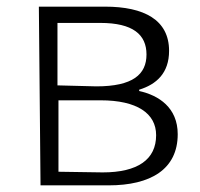

<svg xmlns="http://www.w3.org/2000/svg" viewBox="-20 -548 603 578"><path d="M102 10H307C433 10 515 -38 515 -144C515 -224 458 -261 399 -274V-278C451 -294 489 -328 489 -395C489 -488 414 -528 296 -528H97ZM156 -31V-246H283C392 -246 450 -207 450 -141C450 -68 395 -29 289 -29ZM153 -291V-479H282C380 -479 421 -444 421 -384C421 -324 380 -288 270 -288Z"/></svg>

Font: GenEiGothic-pro-Light
Style: Regular
Weight: 300
Designer: Ryoko NISHIZUKA (kana & ideographs); Paul D. Hunt (Latin, Greek & Cyrillic); Wenlong ZHANG (bopomofo); Sandoll Communica
Foundry: Adobe Systems Incorporated; o_tamon
Version: Version 1.000.140830